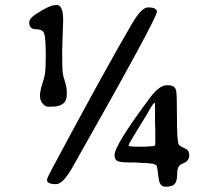

<svg xmlns="http://www.w3.org/2000/svg" viewBox="-20 -713 821 748"><path d="M585 -152.8V-210L584.5 -212.4Q584.5 -219.7 584.5 -227.1L584 -229.5V-272.5Q584 -312.5 583 -312.5Q577.6 -312.5 564.5 -288.8Q551.3 -265.1 534.7 -238.8Q518.1 -212.4 516.6 -209.2Q515.1 -206.1 498 -178.7Q481 -151.4 481 -146.5Q481 -141.6 514.2 -141.6H548.3L550.8 -142.1L568.8 -143.1L578.1 -144Q585 -144 585 -152.8ZM158.2 -504.9Q158.2 -567.9 151.6 -583.5Q145 -599.1 120.6 -599.1Q93.8 -599.1 93.8 -625Q93.8 -640.6 117.2 -656.2Q172.9 -693.4 197.8 -693.4H202.1Q226.1 -693.4 226.1 -632.8L223.1 -545.9Q223.1 -540 223.1 -534.2L222.2 -516.6Q222.2 -444.8 224.4 -429.4Q226.6 -414.1 233.4 -393.6Q240.2 -373 240.2 -354.5V-344.2Q240.2 -297.4 182.1 -297.4H166Q157.2 -297.4 146.5 -309.1Q135.7 -320.8 135.7 -340.1Q135.7 -359.4 146.2 -390.9Q156.7 -422.4 156.7 -442.9L157.7 -454.1Q157.7 -462.4 157.7 -470.7L158.2 -476.6ZM556.2 -684.1Q591.3 -684.1 591.3 -667Q591.3 -641.6 261.7 -60.1Q225.1 4.4 198.7 4.4Q163.1 4.4 163.1 -12.2Q163.1 -18.6 179.2 -48.8Q384.8 -433.6 493.2 -619.1Q531.2 -684.1 556.2 -684.1ZM676.3 -149.9Q679.2 -144 703.6 -133.3Q717.3 -127.4 717.3 -106.2Q717.3 -85 688.5 -74.2Q670.4 -67.4 670.4 -37.6Q670.4 -7.8 660.9 3.2Q651.4 14.2 629.4 14.2H623.5Q602.1 14.2 598.1 -18.1Q592.3 -64.5 590.8 -66.9Q583.5 -78.1 535.2 -78.1L523.4 -79.1Q517.6 -79.6 511.7 -79.6L499.5 -80.1H486.8Q445.8 -80.1 436 -86.4Q426.3 -92.8 426.3 -108.9Q426.3 -147.9 565.4 -333.5Q601.1 -380.9 629.4 -380.9H635.3Q660.6 -380.9 666 -361.3Q669.4 -349.1 669.4 -256.3Q669.4 -163.6 676.3 -149.9Z"/></svg>

Font: Averia Sans Libre Light
Style: Regular
Weight: 300
Version: Version 1.002